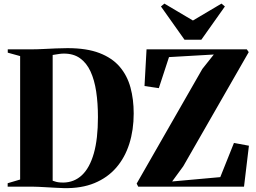

<svg xmlns="http://www.w3.org/2000/svg" viewBox="-20 -1010 1384 1039"><path d="M325.5 8Q307.5 7.5 283.5 6.2Q259.5 5 234.8 3.5Q210 2 188 1Q166 0 152 0H21.5V-18.5L89 -38.5V-706.5L22 -725V-743H148.5Q179.5 -743 214 -744.8Q248.5 -746.5 282.5 -748Q316.5 -749.5 345.5 -749.5Q449 -749.5 518 -723Q587 -696.5 627.8 -648.8Q668.5 -601 686 -536.8Q703.5 -472.5 703.5 -396Q703.5 -307 679.8 -232Q656 -157 609 -102.8Q562 -48.5 491.2 -19.2Q420.5 10 325.5 8ZM322.5 -22Q382 -23 423.8 -62.5Q465.5 -102 487.8 -180.2Q510 -258.5 510 -376Q510 -452 500.5 -514.8Q491 -577.5 469.8 -623.5Q448.5 -669.5 413.2 -694.8Q378 -720 326 -720Q313.5 -720 301.2 -718.2Q289 -716.5 279.5 -714.8Q270 -713 265 -712.5V-32Q274.5 -28.5 284.2 -26Q294 -23.5 303.8 -22.8Q313.5 -22 322.5 -22ZM728 0 719.5 -16.5 1075 -637 1137 -715 894.5 -701 839.5 -533 762 -544.5 773 -743H1315.5L1326 -728L971.5 -110L911.5 -28L1172 -51.5L1246 -236.5L1327 -221.5L1300.5 0ZM978.5 -795 851 -975 869.5 -990.5 1024 -899 1178.5 -990.5 1197 -975 1069.5 -795Z"/></svg>

Font: Merriweather 144pt ExtraBold
Style: Regular
Weight: 800
Version: Version 2.100